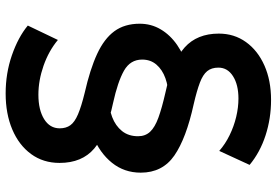

<svg xmlns="http://www.w3.org/2000/svg" viewBox="-170 -585 980 680"><g transform="rotate(90 320.0 -245.0)"><path d="M311 225Q239.5 225 175.5 202.8Q111.5 180.5 70.5 146.5L121.5 40Q160.5 72.5 212.8 90.8Q265 109 315.5 109Q369 109 401.8 88.8Q434.5 68.5 434.5 33.5Q434.5 11 423.5 -4.2Q412.5 -19.5 385 -31.2Q357.5 -43 308.5 -55Q225 -74 171 -99Q117 -124 90.5 -160.2Q64 -196.5 64 -250Q64 -290.5 84 -324.2Q104 -358 139.5 -382.5Q175 -407 222 -420.2Q269 -433.5 323.5 -433L322.5 -351.5Q287 -351.5 257 -340.8Q227 -330 209 -309.2Q191 -288.5 191 -258.5Q191 -216.5 230.2 -194.2Q269.5 -172 344.5 -155.5Q455 -132 506 -88.8Q557 -45.5 557 34Q557 92 525.5 135Q494 178 438.5 201.5Q383 225 311 225ZM327.5 -60 326.5 -140.5Q363.5 -140.5 394.5 -152.2Q425.5 -164 444 -187Q462.5 -210 462.5 -244Q462.5 -269.5 446.8 -286.5Q431 -303.5 396.8 -316Q362.5 -328.5 307.5 -341Q197 -365 148 -409Q99 -453 99 -530Q99 -584.5 129 -626.2Q159 -668 212 -691.5Q265 -715 334 -715Q399.5 -715 459.5 -695.5Q519.5 -676 564 -639L514.5 -531.5Q490 -553 458.8 -568.2Q427.5 -583.5 394 -591.5Q360.5 -599.5 329 -599.5Q280 -599.5 249.8 -580.2Q219.5 -561 219.5 -528.5Q219.5 -504 232 -488.8Q244.5 -473.5 273 -462.8Q301.5 -452 349 -441Q470 -414.5 530.8 -372.5Q591.5 -330.5 591.5 -253.5Q591.5 -195 556.5 -151.5Q521.5 -108 461.8 -84Q402 -60 327.5 -60Z"/></g></svg>

Font: Geologica Thin Roman SemiBold
Style: Regular
Weight: 600
Version: Version 1.010;gftools[0.9.28]